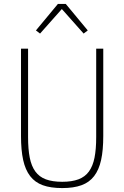

<svg xmlns="http://www.w3.org/2000/svg" viewBox="-20 -946 633 978"><path d="M123 -698V-248Q123 -186 131.5 -143Q140 -100 160 -72.5Q180 -45 213.5 -32.5Q247 -20 297 -20Q346 -20 379.5 -32.5Q413 -45 433 -72.5Q453 -100 461.5 -143Q470 -186 470 -248V-698H506V-253Q506 -181 495 -131Q484 -81 459.5 -49Q435 -17 395 -2.5Q355 12 297 12Q238 12 198 -2.5Q158 -17 133.5 -49Q109 -81 98 -131Q87 -181 87 -253V-698ZM315 -926 427 -791 406 -775 295 -900 184 -775 163 -791 275 -926Z"/></svg>

Font: IBM Plex Sans Cond ExtLt
Style: Regular
Weight: 200
Width: 3
Designer: Mike Abbink, Paul van der Laan, Pieter van Rosmalen
Foundry: Bold Monday
Version: Version 1.3